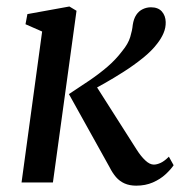

<svg xmlns="http://www.w3.org/2000/svg" viewBox="-20 -576 578 606"><path d="M48 0 113 -476.5 60.5 -499.5 66.5 -531.5 199 -555.5 221.5 -542 147 0ZM410 10Q389 10 373.2 3Q357.5 -4 346.2 -17Q335 -30 326 -48L197.5 -279Q232 -301.5 262.5 -322.2Q293 -343 319 -365.2Q345 -387.5 365.5 -414.5Q384.5 -437.5 391 -459Q397.5 -480.5 399 -497.5Q402 -517 410.2 -529.2Q418.5 -541.5 430.8 -547.2Q443 -553 456.5 -553Q479 -553 490.8 -539.8Q502.5 -526.5 503 -506.5Q503.5 -488.5 496.2 -471.5Q489 -454.5 476 -438Q459 -415.5 430.8 -392.8Q402.5 -370 370.8 -349.8Q339 -329.5 310.2 -313.2Q281.5 -297 262 -286.5L274 -319.5L411.5 -103.5Q424.5 -83 438.5 -69.8Q452.5 -56.5 465.5 -56.5Q475 -56.5 486.8 -61.8Q498.5 -67 513 -81.5L528 -54.5Q519 -41 502.5 -25.8Q486 -10.5 462.5 -0.2Q439 10 410 10Z"/></svg>

Font: Merriweather 48pt
Style: Italic
Weight: 400
Italic angle: -7.8°
Version: Version 2.101